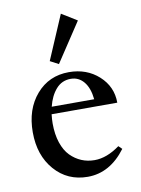

<svg xmlns="http://www.w3.org/2000/svg" viewBox="-79 -721 576 787"><g transform="rotate(-10 209.0 -328.0)"><path d="M186 -464.4 150.9 -482.9 229.5 -666.5 293.5 -627ZM222.7 11.2Q138.7 11.2 85.2 -50Q31.7 -111.3 31.7 -207.5Q31.7 -303.2 84.2 -364Q136.7 -424.8 219.7 -424.8Q293.9 -424.8 344 -379.4Q394 -334 394 -267.1H120.6Q118.2 -245.1 118.2 -229Q118.2 -183.6 129.9 -148.7Q141.6 -113.8 162.1 -93Q182.6 -72.3 207.8 -61.8Q232.9 -51.3 262.2 -51.3Q313 -51.3 367.2 -90.8L381.3 -77.1Q315.4 11.2 222.7 11.2ZM222.7 -396.5Q185.5 -396.5 161.4 -368.9Q137.2 -341.3 126.5 -297.4H303.2Q298.3 -345.2 276.9 -370.8Q255.4 -396.5 222.7 -396.5Z"/></g></svg>

Font: Elstob 18pt Medium
Style: Regular
Weight: 500
Designer: Peter S. Baker
Version: Version 1.015